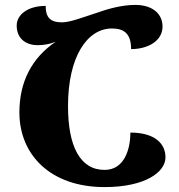

<svg xmlns="http://www.w3.org/2000/svg" viewBox="-20 -748 731 782"><path d="M406 14C571 14 654 -47 654 -107C654 -165 608 -208 511 -208C511 -141 487 -56 406 -56C305 -56 257 -154 257 -316C257 -517 335 -632 436 -632C486 -632 514 -610 514 -548C582 -548 642 -581 642 -640C642 -691 602 -728 531 -728C476 -728 419 -712 369 -694C313 -676 265 -657 232 -657C183 -657 166 -679 166 -724C93 -724 48 -688 48 -644C48 -587 90 -564 133 -564C160 -564 185 -569 207 -578C109 -512 59 -414 59 -290C59 -119 184 14 406 14Z"/></svg>

Font: Noto Serif Georgian SemiCondensed Black
Style: Regular
Weight: 900
Width: 4
Designer: Monotype Design Team, Akaki Razmadze
Foundry: Google LLC
Version: Version 2.003